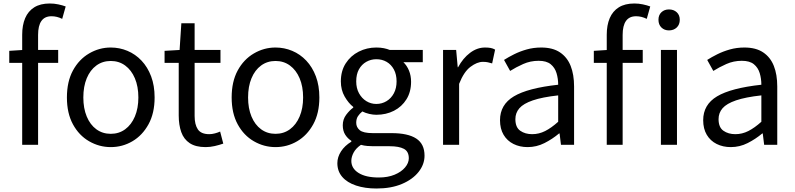

<svg xmlns="http://www.w3.org/2000/svg" viewBox="-20 -829 4549 1099"><path d="M107 0V-630Q107 -685 124 -725Q141 -765 176 -787Q211 -809 265 -809Q290 -809 313.5 -804Q337 -799 356 -792L336 -721Q306 -736 275 -736Q236 -736 217 -709Q198 -682 198 -629V0ZM33 -469V-538L111 -543H313V-469Z M614 13Q548 13 490 -20.5Q432 -54 397.5 -117.5Q363 -181 363 -271Q363 -362 397.5 -425.5Q432 -489 490 -523Q548 -557 614 -557Q664 -557 709.5 -538Q755 -519 790 -482Q825 -445 845 -392Q865 -339 865 -271Q865 -181 830 -117.5Q795 -54 738 -20.5Q681 13 614 13ZM614 -63Q661 -63 696.5 -89Q732 -115 752 -162Q772 -209 772 -271Q772 -334 752 -381Q732 -428 696.5 -454Q661 -480 614 -480Q567 -480 531.5 -454Q496 -428 476.5 -381Q457 -334 457 -271Q457 -209 476.5 -162Q496 -115 531.5 -89Q567 -63 614 -63Z M1157 13Q1100 13 1066 -9.5Q1032 -32 1017.5 -73Q1003 -114 1003 -168V-469H922V-538L1008 -543L1018 -696H1094V-543H1242V-469H1094V-165Q1094 -116 1112.5 -88.5Q1131 -61 1178 -61Q1193 -61 1210 -65.5Q1227 -70 1240 -76L1258 -7Q1235 1 1209 7Q1183 13 1157 13Z M1557 13Q1491 13 1433 -20.5Q1375 -54 1340.5 -117.5Q1306 -181 1306 -271Q1306 -362 1340.5 -425.5Q1375 -489 1433 -523Q1491 -557 1557 -557Q1607 -557 1652.5 -538Q1698 -519 1733 -482Q1768 -445 1788 -392Q1808 -339 1808 -271Q1808 -181 1773 -117.5Q1738 -54 1681 -20.5Q1624 13 1557 13ZM1557 -63Q1604 -63 1639.5 -89Q1675 -115 1695 -162Q1715 -209 1715 -271Q1715 -334 1695 -381Q1675 -428 1639.5 -454Q1604 -480 1557 -480Q1510 -480 1474.5 -454Q1439 -428 1419.5 -381Q1400 -334 1400 -271Q1400 -209 1419.5 -162Q1439 -115 1474.5 -89Q1510 -63 1557 -63Z M2135 250Q2069 250 2018 233Q1967 216 1939 183.5Q1911 151 1911 105Q1911 70 1932 37.5Q1953 5 1991 -18V-23Q1970 -36 1956 -58Q1942 -80 1942 -112Q1942 -146 1961.5 -172Q1981 -198 2002 -213V-217Q1975 -238 1953 -276Q1931 -314 1931 -363Q1931 -423 1959 -466.5Q1987 -510 2033.5 -533.5Q2080 -557 2134 -557Q2158 -557 2177.5 -553Q2197 -549 2211 -543H2400V-473H2289Q2309 -454 2321 -425Q2333 -396 2333 -361Q2333 -303 2306.5 -260.5Q2280 -218 2235 -195Q2190 -172 2134 -172Q2115 -172 2093.5 -177Q2072 -182 2054 -191Q2039 -179 2029 -164Q2019 -149 2019 -126Q2019 -101 2039 -84Q2059 -67 2114 -67H2221Q2315 -67 2362.5 -36Q2410 -5 2410 62Q2410 112 2376 155Q2342 198 2280.5 224Q2219 250 2135 250ZM2134 -234Q2166 -234 2192.5 -250Q2219 -266 2234.5 -295Q2250 -324 2250 -363Q2250 -403 2234.5 -431.5Q2219 -460 2193 -475Q2167 -490 2134 -490Q2103 -490 2076.5 -475Q2050 -460 2034.5 -432Q2019 -404 2019 -363Q2019 -324 2035 -295Q2051 -266 2077 -250Q2103 -234 2134 -234ZM2148 187Q2200 187 2238.5 171Q2277 155 2298.5 129.5Q2320 104 2320 77Q2320 38 2292 23Q2264 8 2210 8H2116Q2101 8 2082.5 6.5Q2064 5 2046 0Q2017 20 2004 44.5Q1991 69 1991 92Q1991 135 2032.5 161Q2074 187 2148 187Z M2516 0V-543H2591L2600 -444H2602Q2630 -496 2670.5 -526.5Q2711 -557 2756 -557Q2775 -557 2788.5 -554.5Q2802 -552 2814 -545L2797 -466Q2783 -470 2772 -472.5Q2761 -475 2744 -475Q2711 -475 2673 -446.5Q2635 -418 2608 -349V0Z M3000 13Q2955 13 2919 -5Q2883 -23 2862.5 -57.5Q2842 -92 2842 -141Q2842 -230 2921.5 -277.5Q3001 -325 3175 -344Q3175 -379 3165.5 -410.5Q3156 -442 3132 -461.5Q3108 -481 3063 -481Q3016 -481 2974.5 -462.5Q2933 -444 2900 -423L2865 -486Q2890 -502 2923 -518.5Q2956 -535 2995 -546Q3034 -557 3078 -557Q3144 -557 3185.5 -529Q3227 -501 3246.5 -451.5Q3266 -402 3266 -334V0H3191L3183 -65H3180Q3142 -33 3096.5 -10Q3051 13 3000 13ZM3026 -61Q3065 -61 3100.5 -79Q3136 -97 3175 -132V-283Q3084 -273 3030 -254.5Q2976 -236 2953 -209.5Q2930 -183 2930 -147Q2930 -100 2958 -80.5Q2986 -61 3026 -61Z M3453 0V-630Q3453 -685 3470 -725Q3487 -765 3522 -787Q3557 -809 3611 -809Q3636 -809 3659.5 -804Q3683 -799 3702 -792L3682 -721Q3652 -736 3621 -736Q3582 -736 3563 -709Q3544 -682 3544 -629V0ZM3379 -469V-538L3457 -543H3659V-469ZM3763 0V-543H3855V0ZM3809 -655Q3783 -655 3766 -671.5Q3749 -688 3749 -716Q3749 -743 3766 -759Q3783 -775 3809 -775Q3836 -775 3853.5 -759Q3871 -743 3871 -716Q3871 -688 3853.5 -671.5Q3836 -655 3809 -655Z M4163 13Q4118 13 4082 -5Q4046 -23 4025.5 -57.5Q4005 -92 4005 -141Q4005 -230 4084.5 -277.5Q4164 -325 4338 -344Q4338 -379 4328.5 -410.5Q4319 -442 4295 -461.5Q4271 -481 4226 -481Q4179 -481 4137.5 -462.5Q4096 -444 4063 -423L4028 -486Q4053 -502 4086 -518.5Q4119 -535 4158 -546Q4197 -557 4241 -557Q4307 -557 4348.5 -529Q4390 -501 4409.5 -451.5Q4429 -402 4429 -334V0H4354L4346 -65H4343Q4305 -33 4259.5 -10Q4214 13 4163 13ZM4189 -61Q4228 -61 4263.5 -79Q4299 -97 4338 -132V-283Q4247 -273 4193 -254.5Q4139 -236 4116 -209.5Q4093 -183 4093 -147Q4093 -100 4121 -80.5Q4149 -61 4189 -61Z"/></svg>

Font: Noto Sans HK
Style: Regular
Weight: 400
Designer: Ryoko NISHIZUKA 西塚涼子 (kana, bopomofo & ideographs); Paul D. Hunt (Latin, Greek & Cyrillic); Sandoll Communications 산돌커뮤니
Foundry: Adobe
Version: Version 2.004-H2;hotconv 1.0.118;makeotfexe 2.5.65603